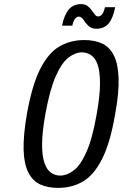

<svg xmlns="http://www.w3.org/2000/svg" viewBox="-20 -905 598 935"><path d="M263 10Q212 10 175.5 -7Q139 -24 118 -65Q97 -106 95 -175.5Q93 -245 111 -350Q136 -490 175.5 -568.5Q215 -647 269 -678.5Q323 -710 390 -710Q441 -710 477.5 -693Q514 -676 534.5 -635Q555 -594 557.5 -524.5Q560 -455 541 -350Q517 -210 477.5 -131.5Q438 -53 384.5 -21.5Q331 10 263 10ZM273 -50Q306 -50 339 -75Q372 -100 401 -165Q430 -230 451 -350Q467 -440 467 -498.5Q467 -557 455.5 -590Q444 -623 423.5 -636.5Q403 -650 379 -650Q347 -650 314 -625Q281 -600 252 -535Q223 -470 201 -350Q185 -260 185 -201.5Q185 -143 197 -110Q209 -77 229 -63.5Q249 -50 273 -50ZM449 -765Q424 -765 409.5 -780Q395 -795 385.5 -809.5Q376 -824 364 -824Q342 -824 332 -780H282Q293 -833 315 -859Q337 -885 375 -885Q394 -885 406 -876Q418 -867 426.5 -855Q435 -843 442 -834Q449 -825 457 -825Q482 -825 491 -870H541Q530 -815 508.5 -790Q487 -765 449 -765Z"/></svg>

Font: Cuprum
Style: Italic
Weight: 400
Italic angle: -10°
Designer: Jovanny Lemonad
Foundry: Jovanny Lemonad
Version: Version 3.000